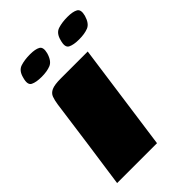

<svg xmlns="http://www.w3.org/2000/svg" viewBox="-188 -697 776 776"><g transform="rotate(-45 200.5 -308.5)"><path d="M314 -519Q283 -519 266 -527.5Q249 -536 259 -570Q267 -602 290.5 -609.5Q314 -617 345 -617Q375 -617 390.5 -608.5Q406 -600 398 -570Q388 -536 367 -527.5Q346 -519 314 -519ZM100 -519Q69 -519 52 -527.5Q35 -536 45 -570Q53 -602 76.5 -609.5Q100 -617 131 -617Q161 -617 176 -608.5Q191 -600 183 -570Q173 -536 152 -527.5Q131 -519 100 -519ZM12 0Q26 -98 40 -197Q54 -296 67 -394Q70 -415 75.5 -430Q81 -445 97.5 -452.5Q114 -460 150 -460H304L240 0Z"/></g></svg>

Font: Genos Thin Black
Style: Italic
Weight: 900
Italic angle: -8°
Version: Version 1.010